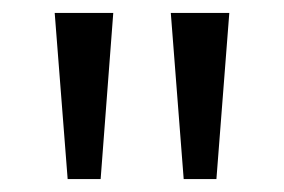

<svg xmlns="http://www.w3.org/2000/svg" viewBox="-20 -734 441 298"><path d="M155.8 -713.9 136.2 -456.1H85L64.9 -713.9ZM335.9 -713.9 315.9 -456.1H265.1L245.1 -713.9Z"/></svg>

Font: f04293028
Style: Regular
Weight: 400
Foundry: Ascender Corporation
Version: Version 1.10